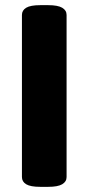

<svg xmlns="http://www.w3.org/2000/svg" viewBox="-20 -722 342 744"><path d="M136 2Q98 2 81.5 -8Q65 -18 65 -36V-664Q65 -682 81.5 -692Q98 -702 136 -702H167Q204 -702 221 -692Q238 -682 238 -664V-36Q238 -18 221 -8Q204 2 167 2Z"/></svg>

Font: Asap Semi Expanded ExtraBold
Style: Regular
Weight: 800
Width: 6
Designer: Pablo Cosgaya
Foundry: Omnibus-Type
Version: Version 3.001; ttfautohint (v1.8.4.7-5d5b)